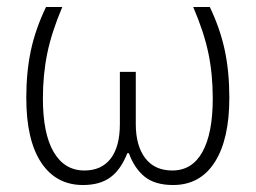

<svg xmlns="http://www.w3.org/2000/svg" viewBox="-20 -513 722 542"><path d="M468.8 9.3Q417.5 9.3 388.4 -14.2Q359.4 -37.6 343.8 -80.6H339.4Q321.3 -34.2 291.7 -12.5Q262.2 9.3 214.4 9.3Q138.2 9.3 96.2 -54.2Q54.2 -117.7 54.2 -236.8Q54.2 -309.6 67.1 -370.4Q80.1 -431.2 109.9 -493.2H155.8Q126 -422.9 113.5 -362.8Q101.1 -302.7 101.1 -234.9Q101.1 -135.7 131.6 -83.7Q162.1 -31.7 218.3 -31.7Q266.6 -31.7 292.5 -65.4Q318.4 -99.1 318.4 -163.1V-310.1H363.3V-163.1Q363.3 -101.6 389.9 -66.7Q416.5 -31.7 466.3 -31.7Q522.5 -31.7 551.5 -84.2Q580.6 -136.7 580.6 -234.9Q580.6 -304.2 568.1 -363.5Q555.7 -422.9 525.4 -493.2H572.3Q601.1 -433.1 614.3 -372.1Q627.4 -311 627.4 -236.8Q627.4 -119.6 586.2 -55.2Q544.9 9.3 468.8 9.3Z"/></svg>

Font: Bpm'online Open Sans Light
Style: Regular
Weight: 300
Foundry: Ascender Corporation
Version: Version 1.10